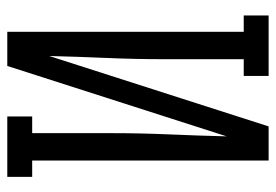

<svg xmlns="http://www.w3.org/2000/svg" viewBox="-138 -638 775 540"><g transform="rotate(-90 250.0 -367.5)"><path d="M69 0V-665H23V-735H193V-665H146V-441Q146 -360 142.5 -279.5Q139 -199 137 -118L335 -735H431V-70H477V0H307V-70H354V-294Q354 -375 357.5 -455.5Q361 -536 363 -617L165 0Z"/></g></svg>

Font: Iosevka Curly Slab
Style: Regular
Weight: 400
Monospace: yes
Designer: Belleve Invis
Foundry: Belleve Invis
Version: Version 22.1.2; ttfautohint (v1.8.4)